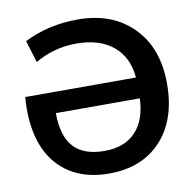

<svg xmlns="http://www.w3.org/2000/svg" viewBox="-83 -823 918 916"><g transform="rotate(-10 376.5 -365.0)"><path d="M326 -628Q217 -628 125 -574L92 -681Q210 -740 352 -740Q519 -740 619 -639Q719 -538 719 -365Q719 -190 626 -90Q533 10 374 10Q217 10 128 -86.5Q39 -183 39 -363Q39 -394 42 -419H578Q570 -518 504 -573Q438 -628 326 -628ZM579 -318H172Q173 -205 222 -152.5Q271 -100 371 -100Q467 -100 521 -156.5Q575 -213 579 -318Z"/></g></svg>

Font: M PLUS 1p
Style: Bold
Weight: 700
Version: Version 1.062